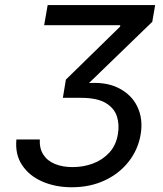

<svg xmlns="http://www.w3.org/2000/svg" viewBox="-20 -748 660 777"><path d="M270.5 9.8Q204.6 9.8 151.6 -13.2Q98.6 -36.1 69.6 -79.6Q40.5 -123 46.4 -183.6H141.1Q139.2 -147.5 155.3 -122.3Q171.4 -97.2 202.1 -84.5Q232.9 -71.8 273.9 -71.8Q317.9 -71.8 356.7 -86.4Q395.5 -101.1 422.6 -130.6Q449.7 -160.2 457 -204.6Q463.9 -243.7 453.1 -277.1Q442.4 -310.5 407.7 -331.3Q373 -352.1 306.6 -352.1H234.4L246.6 -425.8L465.8 -640.1L466.8 -646H158.7L172.9 -727.5H607.9L596.2 -659.7L323.2 -395.5L325.2 -410.6Q405.3 -418.9 458.7 -392.3Q512.2 -365.7 535.9 -316.2Q559.6 -266.6 549.3 -204.6Q539.1 -143.1 501.2 -94.5Q463.4 -45.9 404.1 -18.1Q344.7 9.8 270.5 9.8Z"/></svg>

Font: Inter Variable
Style: Italic
Weight: 400
Italic angle: -9.39999°
Designer: Rasmus Andersson
Foundry: rsms
Version: Version 4.001;git-9221beed3